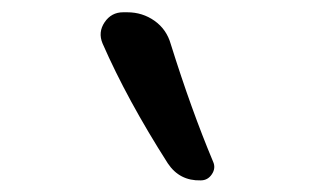

<svg xmlns="http://www.w3.org/2000/svg" viewBox="-20 -830 540 319"><path d="M258.8 -558.6Q191.4 -664.1 150.4 -757.8Q142.6 -776.4 153.8 -793Q165 -809.6 184.6 -809.6H191.4Q216.8 -809.6 236.8 -795.4Q256.8 -781.2 263.7 -756.8Q297.9 -647.5 334 -561.5Q338.9 -550.8 332 -540.5Q325.2 -530.3 313.5 -530.3Q278.3 -529.3 258.8 -558.6Z"/></svg>

Font: Rounded Mgen+ 1mn regular
Style: Regular
Weight: 400
Designer: [Source Han Sans]
Ryoko NISHIZUKA  (kana & ideographs); Paul D. Hunt (Latin, Greek & Cyrillic); Wenlong ZHANG  (bopomofo
Version: Version 1.059.20150602